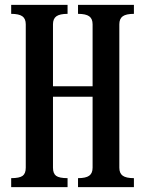

<svg xmlns="http://www.w3.org/2000/svg" viewBox="-20 -770 588 790"><path d="M86 -80V-670Q86 -693 72 -703Q58 -713 26 -713V-750H258V-713Q226 -713 212 -703Q198 -693 198 -670V-415H361V-670Q361 -693 347 -703Q333 -713 301 -713V-750H531V-713Q499 -713 485 -703Q471 -693 471 -670V-80Q471 -57 485 -47Q499 -37 531 -37V0H301V-37Q333 -37 347 -47Q361 -57 361 -80V-372H198V-80Q198 -56 211 -46.5Q224 -37 258 -37V0H26V-37Q60 -37 73 -46.5Q86 -56 86 -80Z"/></svg>

Font: Girassol
Style: Regular
Weight: 400
Width: 3
Designer: Liam Spradlin
Version: Version 1.004